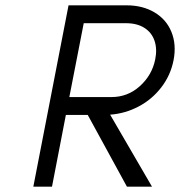

<svg xmlns="http://www.w3.org/2000/svg" viewBox="-20 -700 675 720"><path d="M237 -680H455Q515 -680 559.5 -653.5Q604 -627 623 -580Q642 -533 631 -475Q620 -418 585 -372.5Q550 -327 499.5 -300.5Q449 -274 393 -270L550 0H456L309 -269H227L175 0H105ZM562 -477Q570 -516 559.5 -547Q549 -578 521.5 -595.5Q494 -613 452 -613H294L240 -336H398Q459 -336 504.5 -377Q550 -418 562 -477Z"/></svg>

Font: Teachers[wght] Italic
Style: Regular
Weight: 400
Designer: Alfredo Marco Pradil & Chank Diesel
Version: Version 1.000;Glyphs 3.1.2 (3151)